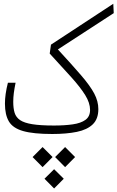

<svg xmlns="http://www.w3.org/2000/svg" viewBox="-20 -725 637 1041"><path d="M263.2 1.5Q161.1 1.5 105.5 -14.4Q49.8 -30.3 28.3 -66.4Q6.8 -102.5 6.8 -163.1Q6.8 -213.4 22.9 -276.4H64.5Q58.1 -244.6 54.9 -220.2Q51.8 -195.8 51.8 -172.9Q51.8 -137.7 59.3 -113.3Q66.9 -88.9 89.1 -73.7Q111.3 -58.6 155.5 -51.5Q199.7 -44.4 272.9 -44.4Q330.6 -44.4 374.5 -50.8Q418.5 -57.1 443.4 -75.2Q468.3 -93.3 468.3 -128.9Q468.3 -167 441.9 -209.5Q415.5 -252 366.5 -306.4Q317.4 -360.8 249.5 -434.6L256.3 -482.9L594.2 -704.6L596.7 -653.8L293.9 -457Q372.1 -372.1 420.4 -315.9Q468.8 -259.8 491 -217.8Q513.2 -175.8 513.2 -133.3Q513.2 -80.1 482.9 -50.8Q452.6 -21.5 396.5 -10Q340.3 1.5 263.2 1.5ZM210.9 72.3 265.1 126.5 210.9 181.2 156.7 126.5ZM333 72.3 387.2 126.5 333 181.2 278.8 126.5ZM273.4 192.4 325.7 244.1 273.4 296.9 221.2 244.1Z"/></svg>

Font: Cascadia Code NF ExtraLight
Style: Regular
Weight: 200
Monospace: yes
Designer: Aaron Bell
Foundry: Saja Typeworks
Version: Version 2404.023; ttfautohint (v1.8.4)